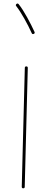

<svg xmlns="http://www.w3.org/2000/svg" viewBox="-20 -1044 272 1073"><path d="M109.9 8.3Q101.6 8.3 101.6 0L118.7 -664.6Q118.7 -672.9 127 -672.9Q135.3 -672.9 135.3 -664.6L118.2 0Q118.2 8.3 109.9 8.3ZM72.3 -1022Q78.6 -1027.3 84.5 -1020.5Q106.9 -992.2 131.3 -947.8Q155.8 -903.3 172.9 -865.7Q176.3 -857.9 168.5 -854.5Q160.6 -851.1 157.2 -858.9Q140.6 -896 116.2 -939.5Q91.8 -982.9 70.8 -1009.8Q65.4 -1016.1 72.3 -1022Z"/></svg>

Font: Mikhak-DS2-FD Thin
Style: Regular
Weight: 100
Designer: Amin Abedi
Version: Version 3.2